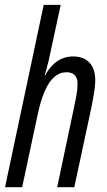

<svg xmlns="http://www.w3.org/2000/svg" viewBox="-20 -780 445 800"><path d="M1 0 162.1 -759.8H232.9L189 -556.2Q186 -541.5 182.4 -526.1Q178.7 -510.7 174.6 -495.6Q170.4 -480.5 166 -465.8H168Q182.1 -491.7 199.7 -509.3Q217.3 -526.9 238.8 -535.9Q260.3 -544.9 285.2 -544.9Q313.5 -544.9 334 -533.7Q354.5 -522.5 365.7 -500.2Q377 -478 377 -445.3Q377 -424.3 372.1 -394Q367.2 -363.8 361.8 -336.9L289.6 0H218.3L287.6 -328.6Q293.5 -355 298.3 -381.6Q303.2 -408.2 303.2 -431.2Q303.2 -454.1 291.5 -466.6Q279.8 -479 257.3 -479Q229 -479 206.3 -459.5Q183.6 -439.9 166 -399.4Q148.4 -358.9 135.3 -294.9L72.3 0Z"/></svg>

Font: Open Sans Condensed
Style: Italic
Weight: 400
Width: 3
Italic angle: -12°
Designer: Monotype Design Team
Foundry: Monotype Imaging Inc.
Version: Version 3.000